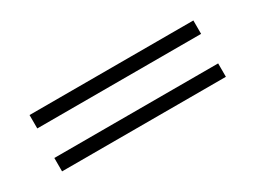

<svg xmlns="http://www.w3.org/2000/svg" viewBox="-29 -667 807 608"><g transform="rotate(-30 375.0 -363.0)"><path d="M675 -260H76V-309H675ZM675 -417H76V-466H675Z"/></g></svg>

Font: Kaisei Tokumin Medium
Style: Regular
Weight: 500
Designer: Font-Kai, 金井和夫
Foundry: KAZUO KANAI
Version: Version 5.003